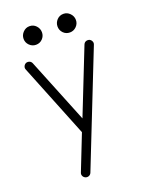

<svg xmlns="http://www.w3.org/2000/svg" viewBox="-151 -662 740 962"><g transform="rotate(-20 219.5 -181.5)"><path d="M135 222Q125 218 121 209Q117 200 121 191L195 3L38 -388Q34 -397 38 -406Q42 -415 51 -419Q60 -422 69 -418.5Q78 -415 82 -405L221 -61L357 -405Q361 -415 369.5 -418.5Q378 -422 388 -419Q397 -415 401 -406Q405 -397 401 -388L165 209Q161 218 152.5 221.5Q144 225 135 222ZM129 -487Q109 -487 94.5 -501.5Q80 -516 80 -536Q80 -556 94.5 -571Q109 -586 129 -586Q150 -586 164 -571Q178 -556 178 -536Q178 -516 164 -501.5Q150 -487 129 -487ZM310 -487Q289 -487 275 -501.5Q261 -516 261 -536Q261 -556 275 -571Q289 -586 310 -586Q330 -586 344.5 -571Q359 -556 359 -536Q359 -516 344.5 -501.5Q330 -487 310 -487Z"/></g></svg>

Font: Kurewa Gothic CJK TC Regular
Style: Regular
Weight: 400
Designer: Max Yao
Foundry: Max-Everyday
Version: Version 1.071; ttfautohint (v1.8.3)